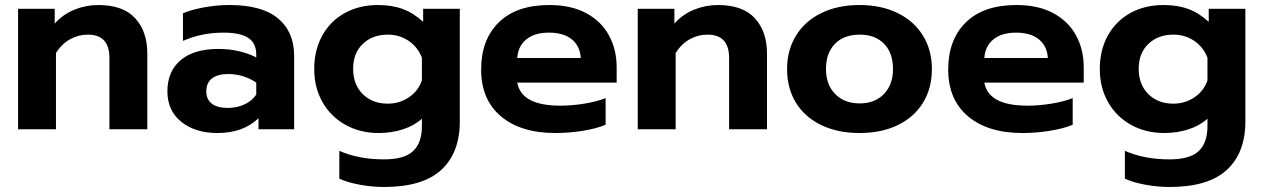

<svg xmlns="http://www.w3.org/2000/svg" viewBox="-20 -515 5035 765"><path d="M52 -480H198V-421Q231 -458 276.5 -476.5Q322 -495 372 -495Q470 -495 518.5 -442.5Q567 -390 567 -301V0H416V-284Q416 -377 330 -377Q292 -377 259 -358.5Q226 -340 203 -304V0H52Z M647 -151Q647 -231 700 -275.5Q753 -320 850 -320Q893 -320 932 -311Q971 -302 1001 -286V-298Q1001 -343 969 -364Q937 -385 871 -385Q783 -385 709 -352V-462Q741 -476 792 -485.5Q843 -495 894 -495Q1024 -495 1088 -441.5Q1152 -388 1152 -292V0H1010V-44Q949 15 846 15Q758 15 702.5 -29.5Q647 -74 647 -151ZM1001 -138V-186Q950 -220 889 -220Q847 -220 824.5 -202.5Q802 -185 802 -151Q802 -119 824 -102Q846 -85 887 -85Q924 -85 954 -99Q984 -113 1001 -138Z M1332 197V86Q1409 120 1510 120Q1591 120 1626 87Q1661 54 1661 -12V-42Q1630 -14 1585 0.5Q1540 15 1489 15Q1415 15 1356.5 -17.5Q1298 -50 1265 -108Q1232 -166 1232 -240Q1232 -316 1264.5 -374Q1297 -432 1354.5 -463.5Q1412 -495 1486 -495Q1542 -495 1585 -479Q1628 -463 1666 -428V-480H1812V-31Q1812 94 1738 162Q1664 230 1510 230Q1462 230 1413.5 221Q1365 212 1332 197ZM1661 -195V-285Q1645 -327 1608.5 -352Q1572 -377 1525 -377Q1464 -377 1425.5 -340Q1387 -303 1387 -241Q1387 -178 1425.5 -140Q1464 -102 1525 -102Q1572 -102 1609.5 -127.5Q1647 -153 1661 -195Z M1897 -238Q1897 -357 1967.5 -426Q2038 -495 2169 -495Q2255 -495 2315 -463Q2375 -431 2406 -374.5Q2437 -318 2437 -247V-186H2041Q2057 -94 2213 -94Q2259 -94 2308 -102Q2357 -110 2393 -124V-18Q2358 -3 2303 6Q2248 15 2193 15Q2055 15 1976 -51.5Q1897 -118 1897 -238ZM2294 -284Q2291 -332 2258 -358.5Q2225 -385 2167 -385Q2110 -385 2077 -358Q2044 -331 2041 -284Z M2521 -480H2667V-421Q2700 -458 2745.5 -476.5Q2791 -495 2841 -495Q2939 -495 2987.5 -442.5Q3036 -390 3036 -301V0H2885V-284Q2885 -377 2799 -377Q2761 -377 2728 -358.5Q2695 -340 2672 -304V0H2521Z M3116 -240Q3116 -315 3151.5 -373Q3187 -431 3252.5 -463Q3318 -495 3405 -495Q3491 -495 3556.5 -463Q3622 -431 3657.5 -373Q3693 -315 3693 -240Q3693 -163 3657.5 -105.5Q3622 -48 3557 -16.5Q3492 15 3405 15Q3318 15 3252.5 -16.5Q3187 -48 3151.5 -105.5Q3116 -163 3116 -240ZM3538 -240Q3538 -304 3502.5 -340.5Q3467 -377 3405 -377Q3343 -377 3307 -340.5Q3271 -304 3271 -240Q3271 -178 3307.5 -140.5Q3344 -103 3405 -103Q3466 -103 3502 -140.5Q3538 -178 3538 -240Z M3758 -238Q3758 -357 3828.5 -426Q3899 -495 4030 -495Q4116 -495 4176 -463Q4236 -431 4267 -374.5Q4298 -318 4298 -247V-186H3902Q3918 -94 4074 -94Q4120 -94 4169 -102Q4218 -110 4254 -124V-18Q4219 -3 4164 6Q4109 15 4054 15Q3916 15 3837 -51.5Q3758 -118 3758 -238ZM4155 -284Q4152 -332 4119 -358.5Q4086 -385 4028 -385Q3971 -385 3938 -358Q3905 -331 3902 -284Z M4462 197V86Q4539 120 4640 120Q4721 120 4756 87Q4791 54 4791 -12V-42Q4760 -14 4715 0.5Q4670 15 4619 15Q4545 15 4486.5 -17.5Q4428 -50 4395 -108Q4362 -166 4362 -240Q4362 -316 4394.5 -374Q4427 -432 4484.5 -463.5Q4542 -495 4616 -495Q4672 -495 4715 -479Q4758 -463 4796 -428V-480H4942V-31Q4942 94 4868 162Q4794 230 4640 230Q4592 230 4543.5 221Q4495 212 4462 197ZM4791 -195V-285Q4775 -327 4738.5 -352Q4702 -377 4655 -377Q4594 -377 4555.5 -340Q4517 -303 4517 -241Q4517 -178 4555.5 -140Q4594 -102 4655 -102Q4702 -102 4739.5 -127.5Q4777 -153 4791 -195Z"/></svg>

Font: Prompt SemiBold
Style: Regular
Weight: 600
Designer: Katatrad Team
Foundry: CadsonDemak
Version: Version 1.001